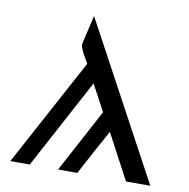

<svg xmlns="http://www.w3.org/2000/svg" viewBox="-79 -778 842 855"><g transform="rotate(10 342.0 -350.5)"><path d="M23 0 285 -486 267 -518Q260 -528 253 -546Q247 -561 247 -567L278 -701L656 0H546L437 -205L386 -112Q373 -88 353 -50.5Q333 -13 326 0H239L392 -286L328 -405L111 0Z"/></g></svg>

Font: Coval
Style: Italic
Weight: 400
Foundry: Context Ltd
Version: Version 001.000